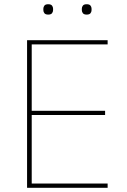

<svg xmlns="http://www.w3.org/2000/svg" viewBox="-20 -888 601 908"><path d="M489 0H108V-698H489V-678H130V-364H477V-344H130V-20H489ZM208 -819Q195 -819 190 -825.5Q185 -832 185 -840V-847Q185 -855 190 -861.5Q195 -868 208 -868Q221 -868 226 -861.5Q231 -855 231 -847V-840Q231 -832 226 -825.5Q221 -819 208 -819ZM390 -819Q377 -819 372 -825.5Q367 -832 367 -840V-847Q367 -855 372 -861.5Q377 -868 390 -868Q403 -868 408 -861.5Q413 -855 413 -847V-840Q413 -832 408 -825.5Q403 -819 390 -819Z"/></svg>

Font: IBM Plex Sans Thin
Style: Regular
Weight: 250
Designer: Mike Abbink, Paul van der Laan, Pieter van Rosmalen
Foundry: Bold Monday
Version: Version 3.201